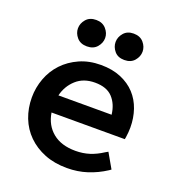

<svg xmlns="http://www.w3.org/2000/svg" viewBox="-130 -802 831 916"><g transform="rotate(20 285.5 -344.0)"><path d="M393 -700Q426 -700 444 -679Q462 -658 462 -633Q462 -608 444 -587Q426 -566 393 -566Q360 -566 342.5 -587Q325 -608 325 -633Q325 -658 343 -679Q361 -700 393 -700ZM203 -700Q235 -700 253.5 -679Q272 -658 272 -633Q272 -608 254 -587Q236 -566 203 -566Q170 -566 152 -587Q134 -608 134 -633Q134 -658 152 -679Q170 -700 203 -700ZM426 -300Q420 -352 390 -384.5Q360 -417 300 -417Q242 -417 205 -383.5Q168 -350 156 -300ZM515 -54 505 -47Q462 -19 414 -3.5Q366 12 312 12Q248 12 198 -8Q148 -28 112.5 -63Q77 -98 58.5 -145.5Q40 -193 40 -248Q40 -298 57.5 -345Q75 -392 108.5 -427.5Q142 -463 190 -484.5Q238 -506 298 -506Q356 -506 400 -487.5Q444 -469 473 -437.5Q502 -406 516.5 -363.5Q531 -321 531 -273Q531 -249 527 -223L525 -212H153Q163 -150 206.5 -114.5Q250 -79 322 -79Q360 -79 393 -89.5Q426 -100 458 -121L472 -129Z"/></g></svg>

Font: Codetta
Style: Bold
Weight: 700
Designer: Ulrich Proeller
Foundry: PROSA GmbH
Version: Version 2.00;September 29, 2018;FontCreator 11.5.0.2427 64-b